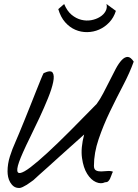

<svg xmlns="http://www.w3.org/2000/svg" viewBox="-20 -936 686 957"><path d="M17.6 -82Q17.6 -119.1 29.3 -156.2Q41 -193.4 56.6 -227.5Q63.5 -243.2 75.7 -272.5Q87.9 -301.8 102.5 -337.9Q117.2 -374 132.3 -412.1Q147.5 -450.2 160.6 -483.4Q173.8 -516.6 183.6 -540.5Q193.4 -564.5 197.3 -571.3Q232.4 -587.9 242.2 -574.2Q252 -560.5 245.1 -526.9Q238.3 -493.2 219.2 -446.3Q200.2 -399.4 177.2 -350.1Q154.3 -300.8 131.3 -254.4Q108.4 -208 94.7 -176.8Q69.3 -120.1 66.4 -95.7Q63.5 -71.3 80.6 -73.7Q97.7 -76.2 132.3 -102.5Q167 -128.9 216.3 -174.3Q265.6 -219.7 327.6 -281.7Q389.6 -343.8 461.9 -418Q478.5 -440.4 494.6 -471.2Q510.7 -502 526.4 -533.2Q542 -564.5 556.6 -592.3Q571.3 -620.1 586.4 -636.2Q601.6 -652.3 616.2 -652.3Q630.9 -652.3 646.5 -628.9Q627 -574.2 593.8 -510.7Q560.5 -447.3 527.8 -379.4Q495.1 -311.5 471.7 -242.7Q448.2 -173.8 448.2 -109.4Q448.2 -91.8 459 -86.4Q469.7 -81.1 484.4 -81.5Q499 -82 515.1 -83.5Q531.2 -85 543 -80.1Q538.1 -71.3 535.2 -62Q532.2 -52.7 528.3 -44.9Q524.4 -37.1 519 -32.2Q513.7 -27.3 502.9 -27.3Q483.4 -17.6 458.5 -28.3Q433.6 -39.1 414.6 -69.3Q395.5 -99.6 388.7 -148.9Q381.8 -198.2 399.4 -265.6Q389.6 -256.8 370.1 -239.3Q350.6 -221.7 325.2 -199.2Q299.8 -176.8 272.5 -151.9Q245.1 -127 220.2 -104.5Q195.3 -82 175.3 -64.5Q155.3 -46.9 146.5 -38.1Q141.6 -35.2 132.8 -28.3Q124 -21.5 113.8 -15.1Q103.5 -8.8 93.3 -3.9Q83 1 76.2 1Q59.6 1 48.8 -6.8Q38.1 -14.6 30.8 -27.3Q23.4 -40 20.5 -54.2Q17.6 -68.4 17.6 -82ZM299.8 -916Q314.5 -880.9 336.9 -862.3Q359.4 -843.8 384.8 -837.4Q410.2 -831.1 434.6 -835.4Q459 -839.8 478 -851.6Q497.1 -863.3 506.3 -880.4Q515.6 -897.5 510.7 -916L557.6 -881.8Q546.9 -847.7 524.4 -824.2Q502 -800.8 474.1 -788.6Q446.3 -776.4 415 -775.9Q383.8 -775.4 355.5 -787.6Q327.1 -799.8 304.7 -825.2Q282.2 -850.6 270.5 -890.6Z"/></svg>

Font: La Belle Aurore
Style: Regular
Weight: 400
Version: Version 1.001 2001